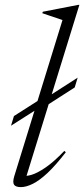

<svg xmlns="http://www.w3.org/2000/svg" viewBox="-20 -755 344 785"><path d="M37 -280.5 153 -354.5 177.5 -360.5 297.5 -437.5 285.5 -397.5 166.5 -321 142 -315.5 25 -241ZM235.5 -673Q226.5 -676.5 212.5 -681Q198.5 -685.5 183 -690.8Q167.5 -696 153 -701L155 -707L299 -735H304.5L83.5 -20L71 -37.5Q84 -33 108.2 -40Q132.5 -47 166.8 -70.5Q201 -94 243 -138L249 -132.5Q208 -79.5 174.8 -48.2Q141.5 -17 114.2 -3.5Q87 10 65.5 10Q44 10 37.5 0.2Q31 -9.5 38 -33.5Z"/></svg>

Font: Newsreader 60pt Light
Style: Italic
Weight: 300
Italic angle: -17°
Designer: Hugues Gentile
Foundry: Production Type
Version: Version 1.003